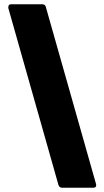

<svg xmlns="http://www.w3.org/2000/svg" viewBox="-20 -770 489 900"><path d="M272 110Q258 110 254 97L19 -732V-737Q19 -750 33 -750H178Q192 -750 195 -737L430 92Q431 94 431 98Q431 110 417 110Z"/></svg>

Font: LINE Seed Sans TH App ExtraBold
Style: Regular
Weight: 800
Designer: Dalton Maag Ltd | Thai characters by Cadson Demak Co.,Ltd.
Foundry: Dalton Maag Ltd
Version: Version 1.003